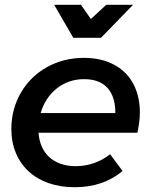

<svg xmlns="http://www.w3.org/2000/svg" viewBox="-20 -777 628 803"><path d="M292.5 6Q232 6 183 -11.2Q134 -28.5 99.5 -60.5Q65 -92.5 46.2 -137.5Q27.5 -182.5 27.5 -238Q27.5 -280.5 38 -318.8Q48.5 -357 67.8 -390Q87 -423 114.2 -449.8Q141.5 -476.5 175 -495.5Q208.5 -514.5 248 -524.8Q287.5 -535 330.5 -535Q396 -535 445.2 -512.2Q494.5 -489.5 524 -448.2Q553.5 -407 562 -349.5Q570.5 -292 554.5 -222H141Q143.5 -189.5 155 -163.5Q166.5 -137.5 186.5 -119.5Q206.5 -101.5 234.2 -91.8Q262 -82 296.5 -82Q336.5 -82 373.5 -95Q410.5 -108 440.5 -132L492.5 -62Q452.5 -28 402.2 -11Q352 6 292.5 6ZM331.5 -446Q298.5 -446 269.5 -435.8Q240.5 -425.5 217 -406.8Q193.5 -388 176.2 -361.8Q159 -335.5 150 -304H462.5Q462.5 -373.5 429 -409.8Q395.5 -446 331.5 -446ZM402.5 -619H286.5L206.5 -757H318.5L360 -697.5L424.5 -757H536.5Z"/></svg>

Font: Argentum Sans
Style: Italic
Weight: 400
Italic angle: -11.3099°
Designer: Julieta Ulanovsky, Owen Earl, Rasmus Andersson, Cristiano Sobral
Foundry: The Argentum Sans Project Authors
Version: Version 3.131; ttfautohint (v1.8.4.7-5d5b-dirty)